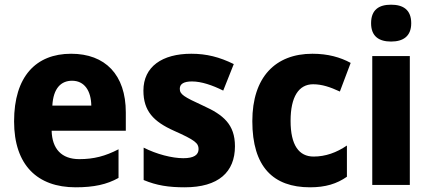

<svg xmlns="http://www.w3.org/2000/svg" viewBox="-20 -788 1832 818"><path d="M283 -559C133 -559 40 -462 40 -271C40 -84 140 10 302 10C380 10 435 -2 485 -30V-152C429 -123 380 -110 318 -110C242 -110 202 -154 200 -231H516V-309C516 -470 428 -559 283 -559ZM287 -444C340 -444 368 -401 369 -338H203C207 -412 240 -444 287 -444Z M981 -165C981 -258 931 -299 847 -337C762 -376 746 -386 746 -410C746 -431 764 -441 798 -441C838 -441 885 -425 931 -402L976 -515C915 -545 860 -559 795 -559C671 -559 591 -504 591 -402C591 -315 634 -270 721 -231C811 -191 826 -178 826 -153C826 -128 806 -114 761 -114C713 -114 647 -131 592 -159V-21C647 2 698 10 767 10C911 10 981 -55 981 -165Z M1301 10C1367 10 1415 -5 1458 -35V-168C1414 -138 1367 -121 1316 -121C1254 -121 1218 -169 1218 -273C1218 -376 1253 -429 1314 -429C1352 -429 1387 -417 1428 -398L1474 -520C1430 -544 1377 -559 1311 -559C1153 -559 1055 -459 1055 -272C1055 -77 1144 10 1301 10Z M1646 -768C1595 -768 1561 -747 1561 -689C1561 -632 1596 -611 1646 -611C1696 -611 1732 -632 1732 -689C1732 -747 1697 -768 1646 -768ZM1726 -549H1566V0H1726Z"/></svg>

Font: Noto Sans Arabic UI SmCn XBd
Style: Regular
Weight: 800
Width: 4
Designer: Monotype Design Team, Nadine Chahine and Nizar Qandah
Foundry: Monotype Imaging Inc.
Version: Version 2.010